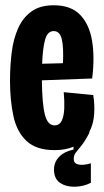

<svg xmlns="http://www.w3.org/2000/svg" viewBox="-20 -559 394 729"><path d="M187 11Q118 11 81 -23.5Q44 -58 31 -118Q18 -178 18 -252Q18 -309 24.5 -360.5Q31 -412 49 -452Q67 -492 99.5 -515.5Q132 -539 184 -539Q249 -539 284 -503Q319 -467 329.5 -404.5Q340 -342 330 -261L139 -254Q140 -164 150.5 -123.5Q161 -83 187 -83Q206 -83 214.5 -101Q223 -119 224 -147.5Q225 -176 222 -209L334 -198Q340 -163 337.5 -125.5Q335 -88 319 -58V-54Q302 -22 289 -6Q276 10 268 20Q260 30 260 44Q260 59 271.5 63.5Q283 68 298 66.5Q313 65 325 61V135Q298 149 265 150Q232 151 208.5 135.5Q185 120 185 85Q185 56 205 36Q225 16 259 9V-2Q229 11 187 11ZM184 -441Q160 -441 151 -407.5Q142 -374 140 -317L219 -319Q222 -380 214.5 -410.5Q207 -441 184 -441Z"/></svg>

Font: Bricolage Grotesque 48pt Condensed SemiBold
Style: Regular
Weight: 600
Width: 3
Designer: Mathieu Triay
Foundry: Atelier Triay
Version: Version 1.000; ttfautohint (v1.8.4.7-5d5b);gftools[0.9.32]